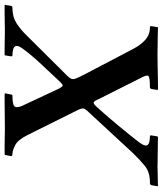

<svg xmlns="http://www.w3.org/2000/svg" viewBox="42 -728 687 810"><g transform="rotate(-90 385.0 -322.5)"><path d="M132 -620 137 -645 142 -646Q155 -646 175.5 -646Q196 -646 214.5 -645.5Q233 -645 238 -645Q240 -645 259.5 -645Q279 -645 306 -645.5Q333 -646 357.5 -646Q382 -646 393 -646Q393 -646 394.5 -645.5Q396 -645 397 -645L392 -620Q392 -613 386 -613Q349 -613 341.5 -604Q334 -595 344 -572L418 -414Q426 -401 430 -401Q434 -401 445 -412Q480 -449 520.5 -492.5Q561 -536 587 -572Q600 -591 596 -599.5Q592 -608 580.5 -610.5Q569 -613 558 -613Q552 -613 553 -620L557 -645L559 -646Q567 -646 584 -646Q601 -646 620.5 -645.5Q640 -645 655 -645Q670 -645 674 -645Q677 -645 696.5 -645.5Q716 -646 738 -646Q760 -646 769 -646L770 -645L766 -620Q765 -618 764 -615.5Q763 -613 756 -613Q719 -613 692 -595.5Q665 -578 640 -552L472 -383Q462 -373 458.5 -365.5Q455 -358 459 -346.5Q463 -335 475 -312L585 -102Q600 -73 622 -53Q644 -33 675 -33Q682 -33 680 -25L676 -1L675 1Q662 0 640 0Q618 0 598.5 -0.5Q579 -1 573 -1Q571 -1 554.5 -1Q538 -1 514.5 -0.5Q491 0 467.5 0.5Q444 1 428.5 1Q413 1 413 1L411 -1L415 -26Q417 -33 422 -33Q466 -33 470.5 -40Q475 -47 461 -73L374 -246Q364 -269 358.5 -270.5Q353 -272 340 -258Q301 -215 262 -168Q223 -121 189 -77Q174 -56 177 -47Q180 -38 192 -35.5Q204 -33 215 -33Q221 -33 219 -25L215 -1L212 1Q212 1 195 0.5Q178 0 154.5 0Q131 0 111 -0.5Q91 -1 86 -1Q85 -1 72.5 -0.5Q60 0 44 0Q28 0 16.5 0.5Q5 1 5 1V-1L9 -26Q10 -33 21 -33Q64 -33 90 -54Q116 -75 144 -104L317 -291Q332 -306 333 -314.5Q334 -323 323 -344L221 -549Q200 -591 177 -602Q154 -613 142 -613Q131 -613 132 -620Z"/></g></svg>

Font: Libertinus Serif SemiBold
Style: Italic
Weight: 600
Italic angle: -11.5°
Designer: Philipp H. Poll, Khaled Hosny
Foundry: Caleb Maclennan
Version: Version 7.051;RELEASE